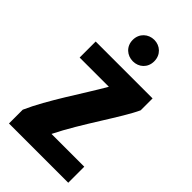

<svg xmlns="http://www.w3.org/2000/svg" viewBox="-285 -1043 1143 1143"><g transform="rotate(45 286.0 -472.0)"><path d="M296 -773C247 -773 205 -808 205 -863C205 -918 247 -954 296 -954C345 -954 386 -918 386 -863C386 -808 345 -773 296 -773ZM535 10H36V-106C101 -253 222 -426 302 -565H56V-700H535V-600C486 -492 342 -293 259 -125H535Z"/></g></svg>

Font: Repo ExtraBold
Style: Bold
Weight: 700
Designer: Stefan Peev
Foundry: Context Ltd
Version: Version 1.502